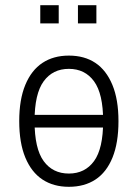

<svg xmlns="http://www.w3.org/2000/svg" viewBox="-20 -711 530 739"><path d="M245 8Q186 8 143.5 -20Q101 -48 77.5 -104.5Q54 -161 54 -245Q54 -328 77.5 -384.5Q101 -441 143.5 -469Q186 -497 245 -497Q305 -497 347 -469Q389 -441 412.5 -384.5Q436 -328 436 -245Q436 -161 413 -104.5Q390 -48 347.5 -20Q305 8 245 8ZM245 -43Q307 -43 342 -91Q377 -139 377 -245Q377 -350 342 -398Q307 -446 245 -446Q183 -446 148 -398Q113 -350 113 -245Q113 -139 148 -91Q183 -43 245 -43ZM97 -220V-269H393V-220ZM280 -621V-691H351V-621ZM135 -621V-691H206V-621Z"/></svg>

Font: Nunito Sans 10pt Condensed Light
Style: Regular
Weight: 300
Width: 3
Designer: Vernon Adams
Foundry: Vernon Adams
Version: Version 3.101;gftools[0.9.27]